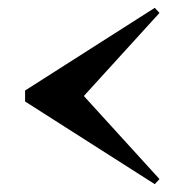

<svg xmlns="http://www.w3.org/2000/svg" viewBox="-20 -593 482 490"><path d="M387 -560 375 -573 44 -362V-334L375 -123L387 -136L194 -348Z"/></svg>

Font: Purple Purse
Style: Regular
Weight: 400
Designer: Astigmatic (AOETI)
Foundry: Astigmatic (AOETI)
Version: Version 1.000